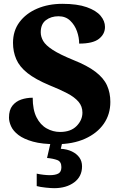

<svg xmlns="http://www.w3.org/2000/svg" viewBox="-20 -744 636 1004"><path d="M275 10Q200 10 152 -3.5Q104 -17 76.5 -38Q49 -59 38 -83.5Q27 -108 27 -129Q27 -169 45 -191.5Q63 -214 91 -223.5Q119 -233 151 -233Q151 -170 171 -130.5Q191 -91 224 -72.5Q257 -54 294 -54Q350 -54 380.5 -85Q411 -116 411 -155Q411 -188 390.5 -212Q370 -236 332 -256Q294 -276 239 -298Q165 -329 123.5 -362Q82 -395 65 -434.5Q48 -474 48 -520Q48 -583 82 -628.5Q116 -674 174.5 -699Q233 -724 306 -724Q384 -724 433.5 -706.5Q483 -689 506 -661.5Q529 -634 529 -603Q529 -566 497.5 -541Q466 -516 394 -516Q394 -548 382.5 -580.5Q371 -613 347 -636Q323 -659 286 -659Q247 -659 220 -638.5Q193 -618 193 -575Q193 -552 206 -529.5Q219 -507 256 -483Q293 -459 364 -430Q437 -401 479.5 -368.5Q522 -336 539.5 -297.5Q557 -259 557 -211Q557 -146 522.5 -96.5Q488 -47 424.5 -18.5Q361 10 275 10ZM263 240Q247 240 218.5 237Q190 234 172 229V164Q190 168 208.5 170Q227 172 240 172Q269 172 285 163.5Q301 155 301 130Q301 101 279.5 93Q258 85 226 82L247 -9H308L298 34Q331 36 356 48Q381 60 395 79.5Q409 99 409 126Q409 179 368 209.5Q327 240 263 240Z"/></svg>

Font: Noto Serif Gujarati ExtraBold
Style: Regular
Weight: 800
Version: Version 2.102